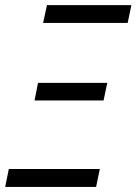

<svg xmlns="http://www.w3.org/2000/svg" viewBox="-38 -734 536 754"><path d="M-17.6 0 -3.4 -70.3H354L339.4 0ZM97.7 -339.4 111.3 -408.7H383.3L368.7 -339.4ZM131.3 -644 146.5 -713.9H478L463.4 -644Z"/></svg>

Font: Open Sans SemiCondensed
Style: Italic
Weight: 400
Width: 4
Italic angle: -12°
Designer: Monotype Design Team
Foundry: Monotype Imaging Inc.
Version: Version 3.000